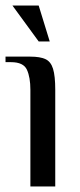

<svg xmlns="http://www.w3.org/2000/svg" viewBox="-23 -675 289 695"><path d="M87 0V-350Q87 -395 74.5 -422.5Q62 -450 17 -450H-3V-470H87Q122 -470 141.5 -461Q161 -452 169 -426Q177 -400 177 -350V0ZM117 -525 22 -655H117L157 -525Z"/></svg>

Font: El Messiri
Style: Regular
Weight: 400
Designer: Mohamed Gaber
Foundry: Kief Type Foundry
Version: Version 2.020